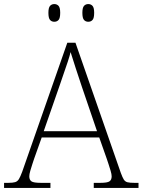

<svg xmlns="http://www.w3.org/2000/svg" viewBox="-23 -924 701 944"><path d="M-3 0V-25H18Q40 -25 51.5 -28.5Q63 -32 70 -43.5Q77 -55 86 -79L308 -714H348L571 -74Q579 -52 585.5 -41.5Q592 -31 603.5 -28Q615 -25 638 -25H658V0H438V-25H470Q505 -25 515.5 -32.5Q526 -40 526 -57Q526 -67 521 -84Q516 -101 510.5 -117.5Q505 -134 502 -143L465 -248H182L145 -144Q142 -135 136.5 -118.5Q131 -102 126 -84.5Q121 -67 121 -57Q121 -40 131.5 -32.5Q142 -25 178 -25H225V0ZM192 -279H454L380 -496Q366 -538 350 -586.5Q334 -635 324 -668Q320 -650 310.5 -621.5Q301 -593 290 -561.5Q279 -530 271 -506ZM411 -817Q398 -817 390 -826Q382 -835 382 -861Q382 -886 390 -895Q398 -904 411 -904Q424 -904 432 -895Q440 -886 440 -861Q440 -835 432 -826Q424 -817 411 -817ZM244 -817Q231 -817 223 -826Q215 -835 215 -861Q215 -886 223 -895Q231 -904 244 -904Q257 -904 265 -895Q273 -886 273 -861Q273 -835 265 -826Q257 -817 244 -817Z"/></svg>

Font: Noto Serif Tamil ExtraLight
Style: Regular
Weight: 200
Designer: Indian Type Foundry, Tom Grace, and the Monotype Design Team
Foundry: Monotype Imaging Inc.
Version: Version 2.004; ttfautohint (v1.8.4.7-5d5b)